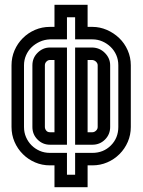

<svg xmlns="http://www.w3.org/2000/svg" viewBox="-20 -780 594 800"><path d="M345 -668H365Q396 -668 425 -655.5Q454 -643 476.5 -621.5Q499 -600 512 -570.5Q525 -541 525 -508V-251Q525 -218 512.5 -189Q500 -160 478 -138Q456 -116 427 -103.5Q398 -91 365 -91H345V0H207V-91H188Q155 -91 126 -103.5Q97 -116 75 -138Q53 -160 40.5 -189Q28 -218 28 -251V-508Q28 -541 40.5 -570Q53 -599 75 -621Q97 -643 126 -655.5Q155 -668 188 -668H207V-760H345ZM345 -530V-229H365Q373 -229 380 -235.5Q387 -242 387 -251V-508Q387 -516 380.5 -522.5Q374 -529 365 -530ZM167 -251Q167 -243 172.5 -236Q178 -229 188 -229H207V-530H188Q180 -530 173.5 -523.5Q167 -517 167 -508ZM259 -52H293V-143H365Q411 -143 442 -174Q473 -205 473 -251V-508Q473 -531 464.5 -550.5Q456 -570 441 -584.5Q426 -599 406.5 -607.5Q387 -616 365 -616H293V-708H259V-616H188Q165 -615 145.5 -606Q126 -597 111.5 -583Q97 -569 88.5 -549.5Q80 -530 80 -508V-251Q80 -228 88.5 -208.5Q97 -189 111.5 -174.5Q126 -160 145.5 -151.5Q165 -143 188 -143H259ZM365 -582Q396 -581 417.5 -559Q439 -537 439 -508V-251Q439 -220 417.5 -198.5Q396 -177 365 -177H293V-582ZM115 -508Q115 -539 137 -560.5Q159 -582 188 -582H259V-177H188Q158 -177 136.5 -198.5Q115 -220 115 -251Z"/></svg>

Font: Aurach Bi
Style: Regular
Weight: 400
Designer: Peter Wiegel
Foundry: Peter Wiegel
Version: Version 1.002